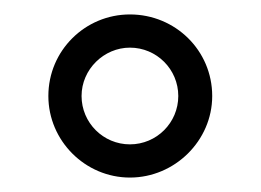

<svg xmlns="http://www.w3.org/2000/svg" viewBox="-20 -743 361 266"><path d="M160 -723C98 -723 47 -673 47 -610C47 -548 98 -497 160 -497C222 -497 274 -548 274 -610C274 -673 223 -723 160 -723ZM160 -543C123 -543 93 -573 93 -610C93 -647 124 -677 160 -677C197 -677 227 -647 227 -610C227 -573 197 -543 160 -543Z"/></svg>

Font: Perun Medium
Style: Regular
Weight: 500
Foundry: Copyright (c) Stefan Peev, Context Ltd, 2016
Version: Version 1.089